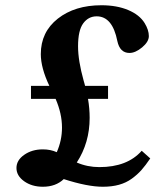

<svg xmlns="http://www.w3.org/2000/svg" viewBox="-20 -689 638 735"><path d="M98.6 -310.5V-360.4H168.9Q136.2 -429.2 136.2 -481.9Q136.2 -566.4 201.4 -617.7Q266.6 -668.9 368.2 -668.9Q427.2 -668.9 470.7 -650.6Q514.2 -632.3 533.7 -600.6Q549.8 -574.2 549.8 -550.8Q549.8 -529.3 524.2 -507.8Q498.5 -486.3 475.6 -486.3Q439 -486.3 429.2 -531.7Q410.6 -626.5 350.1 -626.5Q318.4 -626.5 298.6 -599.6Q278.8 -572.8 278.8 -511.7Q278.8 -457 300.3 -379.9Q301.3 -377.4 303 -370.6Q304.7 -363.8 305.7 -360.4H393.6V-310.5H316.9Q323.2 -273.4 323.2 -237.8Q323.2 -142.6 273.9 -66.9Q314.5 -49.3 360.4 -49.3Q467.3 -49.3 522.5 -111.8L555.2 -82.5Q537.1 -55.7 521.5 -38.1Q505.9 -20.5 484.4 -4.9Q462.9 10.7 435.5 18.3Q408.2 25.9 373.5 25.9Q314.9 25.9 224.1 -3.4Q193.4 25.9 144 25.9Q102.1 25.9 72.5 4.9Q43 -16.1 43 -45.9Q43 -75.7 72.8 -96.4Q102.5 -117.2 144 -117.2Q173.3 -117.2 197.3 -106.4Q217.3 -151.4 217.3 -200.7Q217.3 -253.9 192.9 -310.5Z"/></svg>

Font: Elstob 10pt
Style: Bold
Weight: 700
Designer: Peter S. Baker
Version: Version 1.015